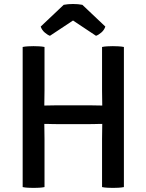

<svg xmlns="http://www.w3.org/2000/svg" viewBox="-20 -912 714 936"><path d="M197 0Q185 2.5 170.5 3.2Q156 4 143.5 4Q131.5 4 116.8 3.2Q102 2.5 90.5 0V-683Q102.5 -685.5 117 -686.2Q131.5 -687 143.5 -687Q156 -687 170.5 -686.2Q185 -685.5 197 -683V-471.5Q197 -450.5 196.5 -434Q196 -417.5 196 -397.5Q201 -397.5 213 -397.8Q225 -398 236.8 -398.2Q248.5 -398.5 253 -398.5H421.5Q426.5 -398.5 438.2 -398.2Q450 -398 461.8 -397.8Q473.5 -397.5 478.5 -397.5Q478.5 -417.5 478 -434Q477.5 -450.5 477.5 -471.5V-683Q489 -685.5 503.5 -686.2Q518 -687 530 -687Q542 -687 557 -686.2Q572 -685.5 584 -683V0Q571.5 2.5 557.5 3.2Q543.5 4 530.5 4Q518.5 4 504 3.2Q489.5 2.5 477.5 0V-234Q477.5 -255 478 -271.2Q478.5 -287.5 478.5 -308Q473.5 -308 461.8 -307.8Q450 -307.5 438.2 -307.2Q426.5 -307 421.5 -307H253Q248.5 -307 236.8 -307.2Q225 -307.5 213 -307.8Q201 -308 196 -308Q196 -287.5 196.5 -271.2Q197 -255 197 -234ZM381.5 -888.5 493.5 -782.5Q488 -765.5 474 -753.5Q460 -741.5 448 -737.5L336 -812L223.5 -737.5Q212 -741.5 198 -753.5Q184 -765.5 178.5 -782.5L290.5 -888.5Q311 -892.5 336 -892.5Q361 -892.5 381.5 -888.5Z"/></svg>

Font: Signika SC
Style: Regular
Weight: 400
Designer: Anna Giedryś
Foundry: Anna Giedryś
Version: Version 2.000; ttfautohint (v1.8.3) -l 8 -r 50 -G 200 -x 9 -